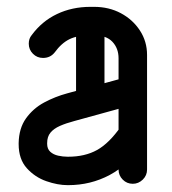

<svg xmlns="http://www.w3.org/2000/svg" viewBox="-20 -541 506 566"><path d="M413.5 -41.2Q413.5 -23.8 400.9 -11.5Q388.2 0.8 371.5 0.8Q354 0.8 341.8 -11.5Q329.5 -23.8 329.5 -41.2V-369.2Q329.5 -398.5 311.4 -417.8Q293.2 -437 257.5 -437H246.5Q208.5 -437 184.9 -425.5Q161.2 -414 141 -386.2Q128.2 -370.2 106.8 -370.2Q89.2 -370.2 77 -382.6Q64.8 -395 64.8 -412.2Q64.8 -427.2 73.2 -437.2Q103.5 -478.5 148 -499.6Q192.5 -520.8 246.5 -520.8H257.5Q301.2 -520.8 336.4 -502Q371.5 -483.2 392.5 -451Q413.5 -418.8 413.5 -379ZM337.2 -169.2Q343.5 -176.5 351.9 -181.2Q360.2 -186 371.5 -186Q388.2 -186 398.5 -173.8Q408.8 -161.5 408.8 -144.2Q408.8 -137 408.8 -130.8Q408.8 -124.5 405 -119Q359.2 -55 303.2 -25.1Q247.2 4.8 180.8 4.8Q180.8 4.8 180.1 4.8Q179.5 4.8 179.5 4.8Q150 4.8 116.6 -6.9Q83.2 -18.5 59.1 -45.1Q35 -71.8 35 -116.2Q35 -117 35 -118Q35 -119 35 -119.2Q35.8 -162.8 56.6 -192Q77.5 -221.2 110 -238.8Q142.5 -256.2 178 -265.8L360.2 -315.5Q363.5 -316.2 365.9 -316.6Q368.2 -317 371.5 -317Q388 -317 400.8 -304.8Q413.5 -292.5 413.5 -275Q413.5 -261 404.4 -249.9Q395.2 -238.8 381.8 -234.5L199 -184.2Q174.8 -177.8 156.6 -169.8Q138.5 -161.8 128.8 -150Q119 -138.2 119 -119.2Q119 -119 119 -118Q119 -117 119 -117Q119 -102 128.2 -93.6Q137.5 -85.2 151.5 -82.1Q165.5 -79 179.5 -79Q179.5 -79 180.1 -79Q180.8 -79 180.8 -79Q230.5 -79 266.1 -98.8Q301.8 -118.5 337.2 -169.2ZM288 -249Q288 -232.2 275.8 -219.8Q263.5 -207.2 246.2 -207.2Q228.8 -207.2 216.5 -219.8Q204.2 -232.2 204.2 -249V-477Q204.2 -494.5 216.5 -506.6Q228.8 -518.8 246.2 -518.8Q263.5 -518.8 275.8 -506.6Q288 -494.5 288 -477Z"/></svg>

Font: Libertine-Super Thin
Style: Regular
Weight: 100
Designer: Bastien Sozeau
Foundry: NBR — Bastien Sozeau
Version: Version 2.003;gftools[0.9.33]